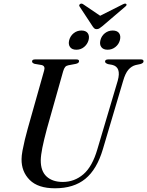

<svg xmlns="http://www.w3.org/2000/svg" viewBox="-20 -1028 812 1060"><path d="M518 -205.5 630 -582.5Q651 -658 599 -670L576.5 -674Q560 -679.5 560 -688Q560 -700 578 -700H758Q772.5 -700 772.5 -689.5Q772.5 -679.5 755.5 -674.5L729.5 -669Q706 -663 688.8 -643Q671.5 -623 659.5 -580.5L548 -204.5Q515 -93 451.2 -40.8Q387.5 11.5 283.5 11.5Q190 11.5 144 -34.5Q98 -80.5 99 -150Q99 -168 104.2 -196.5Q109.5 -225 117.2 -257Q125 -289 133 -317.5L223.5 -638Q231.5 -664 209.5 -669L171 -675.5Q156.5 -680.5 157 -689Q157 -700 174 -700H401.5Q416.5 -700 416.5 -690.5Q416.5 -679.5 399 -675.5L357 -667.5Q346 -665.5 339.8 -658.2Q333.5 -651 328.5 -634L239 -317Q222 -253.5 213.8 -212.2Q205.5 -171 205 -143.5Q204.5 -83.5 237.2 -53.5Q270 -23.5 326.5 -23.5Q391 -23.5 440.5 -66Q490 -108.5 518 -205.5ZM401.5 -753.5Q377.5 -753.5 366.8 -768.2Q356 -783 362 -806.5Q368.5 -830 387 -844.8Q405.5 -859.5 429.5 -859.5Q454 -859.5 464.5 -844.8Q475 -830 469 -806.5Q462.5 -783.5 444.2 -768.5Q426 -753.5 401.5 -753.5ZM574 -753.5Q550 -753.5 539.2 -768.2Q528.5 -783 534.5 -806.5Q540.5 -830 559.2 -844.8Q578 -859.5 602 -859.5Q627 -859.5 637.5 -844.8Q648 -830 642 -806.5Q636 -783.5 617.2 -768.5Q598.5 -753.5 574 -753.5ZM544.5 -883Q535 -875.5 528.5 -871.2Q522 -867 513.5 -867Q505.5 -867 500.8 -871.2Q496 -875.5 491 -883L420 -991Q413.5 -1000 422.5 -1006Q430.5 -1011 440 -1004L533 -941L658 -1004Q672 -1011 677 -1006Q682.5 -1000 671 -991Z"/></svg>

Font: Fraunces 72pt S000
Style: Italic
Weight: 400
Italic angle: -16°
Version: Version 1.000; ttfautohint (v1.8.3)